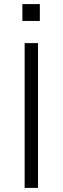

<svg xmlns="http://www.w3.org/2000/svg" viewBox="-20 -915 305 935"><path d="M100 0V-705H165V0ZM89 -813V-895H174V-813Z"/></svg>

Font: Nunito Sans 7pt Condensed Light
Style: Regular
Weight: 300
Width: 3
Designer: Vernon Adams
Foundry: Vernon Adams
Version: Version 3.101;gftools[0.9.27]